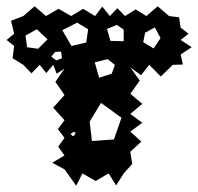

<svg xmlns="http://www.w3.org/2000/svg" viewBox="-20 -561 629 610"><path d="M185 -23 146 -44 185 -67 165 -95 185 -123 164 -151 185 -179 149 -219 185 -259 156 -301 185 -343 160 -327 149 -355 127 -329 106 -355 80 -328 54 -355 20 -376 25 -415 1 -434 25 -454 15 -495 54 -510 90 -541 126 -510 166 -533 206 -510 244 -533 282 -510 305 -540 329 -510 353 -535 377 -510 411 -531 445 -510 481 -541 517 -510 549 -506 554 -473 579 -454 554 -434 589 -411 554 -388 561 -356 529 -355 491 -318 454 -355 428 -322 394 -347 424 -305 394 -263 432 -231 394 -199 432 -171 394 -143 429 -111 394 -79 400 -40 373 -10 349 28 325 -10 284 14 242 -10 222 29ZM260 -468 225 -489 178 -465 207 -415 254 -426ZM373 -467 351 -482 320 -469 331 -431 373 -430ZM472 -474 441 -457 435 -427 468 -407 490 -440ZM131 -436 97 -468 61 -448 66 -411 101 -406ZM174 -397 155 -396 143 -381 159 -369 177 -376ZM345 -355 322 -373 281 -363 295 -314 335 -327ZM366 -187 301 -234 265 -175 272 -113 342 -118ZM220 -141H212L204 -135L212 -128L218 -133Z"/></svg>

Font: Rubik Gemstones
Style: Regular
Weight: 400
Designer: Hubert and Fischer, NaN
Foundry: Hubert and Fischer, NaN
Version: Version 2.200